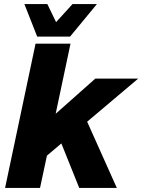

<svg xmlns="http://www.w3.org/2000/svg" viewBox="-20 -925 700 945"><path d="M163 -745H325L457 -905H337L256 -816L213 -905H100ZM5 0H177L211 -159L282 -219L370 0H555L409 -326L660 -538H449L254 -365L327 -710H155Z"/></svg>

Font: Geist ExtraBold
Style: Italic
Weight: 800
Italic angle: -12°
Designer: Basement.studio, Andrés Briganti, Mateo Zaragoza
Foundry: Basement.studio, Vercel, Andrés Briganti, Guido Ferreyra, Mateo Zaragoza
Version: Version 1.500